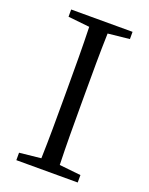

<svg xmlns="http://www.w3.org/2000/svg" viewBox="-138 -801 677 873"><g transform="rotate(20 200.5 -364.5)"><path d="M349 -694V-729H52V-694L156 -683C159 -587 159 -489 159 -392V-337C159 -239 159 -142 156 -47L52 -36V0H349V-36L245 -47C242 -143 242 -241 242 -337V-392C242 -491 242 -588 245 -683Z"/></g></svg>

Font: Source Han Serif K
Style: Regular
Weight: 400
Designer: Ryoko NISHIZUKA 西塚涼子 (kana & ideographs); Frank Grießhammer (Latin, Greek & Cyrillic); Wenlong ZHANG 张文龙 (bopomofo); San
Foundry: Adobe Systems Incorporated
Version: Version 1.001;PS 1.001;hotconv 16.6.54;makeotf.lib2.5.65590